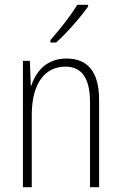

<svg xmlns="http://www.w3.org/2000/svg" viewBox="-20 -784 507 804"><path d="M349 -757V-764H304C274 -716 234 -665 191 -616V-606H215C258 -644 317 -711 349 -757ZM258 -539C175 -539 130 -484 111 -425H109L105 -529H76V0H113V-302C113 -439 171 -505 254 -505C319 -505 357 -461 357 -356V0H395V-365C395 -485 346 -539 258 -539Z"/></svg>

Font: Noto Sans Devanagari Condensed ExtraLight
Style: Regular
Weight: 200
Width: 3
Designer: Jelle Bosma - Monotype Design Team
Foundry: Monotype Imaging Inc.
Version: Version 2.004